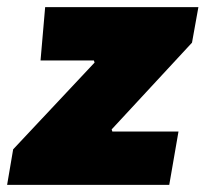

<svg xmlns="http://www.w3.org/2000/svg" viewBox="-40 -520 578 540"><path d="M-3 -100 226 -344 224 -350H74L87 -500H518L500 -400L274 -156L276 -150H462L436 0H-20Z"/></svg>

Font: Changa One
Style: Italic
Weight: 400
Italic angle: -12°
Designer: Eduardo Rodriguez Tunni
Foundry: Eduardo Rodriguez Tunni
Version: Version 1.003